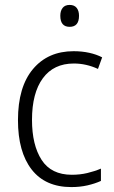

<svg xmlns="http://www.w3.org/2000/svg" viewBox="-20 -816 462 780"><path d="M270 -56Q164 -56 108.5 -127.5Q53 -199 53 -328Q53 -463 114 -535.5Q175 -608 279 -608Q313 -608 342.5 -601.5Q372 -595 395 -583L378 -536Q330 -558 280 -558Q198 -558 154 -498Q110 -438 110 -329Q110 -227 149 -166.5Q188 -106 272 -106Q305 -106 334.5 -113Q364 -120 390 -131V-81Q366 -70 335.5 -63Q305 -56 270 -56ZM263 -796Q282 -796 291.5 -784Q301 -772 301 -752Q301 -707 263 -707Q225 -707 225 -752Q225 -772 234.5 -784Q244 -796 263 -796Z"/></svg>

Font: Noto Sans Malayalam UI SemiCondensed Light
Style: Regular
Weight: 300
Width: 4
Designer: Jelle Bosma - Monotype Design Team
Foundry: Monotype Imaging Inc.
Version: Version 2.104; ttfautohint (v1.8.4.7-5d5b)